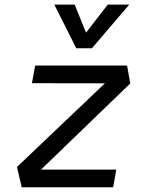

<svg xmlns="http://www.w3.org/2000/svg" viewBox="-20 -796 626 816"><path d="M533.7 -441.4 520 -517.6H129.4L115.7 -442.4L425.8 -441.9L52.2 -86.4L72.3 0H460.9L474.1 -75.2H154.3ZM304.2 -590.8H370.6L529.3 -776.4H438L345.7 -657.2L297.4 -776.4H210.9Z"/></svg>

Font: Cascadia Mono NF SemiLight
Style: Italic
Weight: 350
Italic angle: -10°
Monospace: yes
Designer: Aaron Bell
Foundry: Saja Typeworks
Version: Version 2404.023